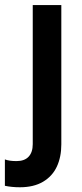

<svg xmlns="http://www.w3.org/2000/svg" viewBox="-48 -541 332 774"><path d="M-28.3 208V101.6Q-11.2 108.4 18.6 108.4Q50.8 108.4 67.4 90.6Q84 72.8 84 40V-520.5H199.2V41Q199.2 91.8 181.2 130.6Q163.1 169.4 125.5 191.7Q87.9 213.9 32.2 213.9Q-0.5 213.9 -28.3 208Z"/></svg>

Font: Reddit Sans Strawberry SemiBold
Style: Regular
Weight: 600
Designer: Stephen Hutchings
Foundry: Reddit
Version: Version 1.013